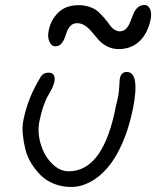

<svg xmlns="http://www.w3.org/2000/svg" viewBox="-20 -722 627 771"><path d="M202.1 -536.1Q186.5 -536.1 178.5 -554.7Q170.4 -573.2 174.8 -595.2Q182.1 -639.2 212.6 -670.2Q243.2 -701.2 295.9 -701.2Q321.3 -701.2 342.3 -693.4Q363.3 -685.5 375.7 -673.8Q388.2 -662.1 399.7 -648.7Q411.1 -635.3 419.2 -623.5Q427.2 -611.8 438.2 -604Q449.2 -596.2 460.9 -596.2Q476.6 -596.2 486.8 -607.2Q497.1 -618.2 502.9 -633.8Q508.8 -649.4 514.9 -664.8Q521 -680.2 532.2 -691.2Q543.5 -702.1 560.1 -702.1Q574.7 -702.1 582.3 -686.3Q589.8 -670.4 585 -644Q572.8 -586.9 539.6 -555.9Q506.3 -524.9 457 -524.9Q431.2 -524.9 410.4 -535.6Q389.6 -546.4 376 -561.8Q362.3 -577.1 350.1 -592.3Q337.9 -607.4 322.8 -618.2Q307.6 -628.9 290 -628.9Q274.4 -628.9 264.4 -619.4Q254.4 -609.9 249.3 -596.2Q244.1 -582.5 239.3 -568.8Q234.4 -555.2 225.3 -545.7Q216.3 -536.1 202.1 -536.1ZM265.1 28.8Q229.5 28.8 198.2 16.6Q167 4.4 145.3 -16.6Q123.5 -37.6 106.4 -64.9Q89.4 -92.3 81.8 -122.8Q74.2 -153.3 71.3 -184.8Q68.4 -216.3 75.2 -245.1Q92.8 -330.1 141.1 -409.2Q151.4 -430.2 174.8 -430.2Q205.1 -430.2 198.2 -393.1Q195.3 -379.4 188 -365Q180.7 -350.6 172.9 -337.9Q165 -325.2 155.3 -298.1Q145.5 -271 138.2 -234.9Q129.4 -190.4 143.6 -143.3Q157.7 -96.2 188.7 -65.2Q219.7 -34.2 255.9 -34.2Q396 -34.2 445.8 -297.9Q452.6 -323.2 455.3 -340.3Q458 -357.4 459 -376.5Q460 -395.5 460.9 -404.8Q465.8 -433.1 488.8 -433.1Q542.5 -433.1 514.2 -287.1Q498.5 -209.5 471.9 -148.4Q445.3 -87.4 412.4 -49.1Q379.4 -10.7 342 9Q304.7 28.8 265.1 28.8Z"/></svg>

Font: Shantell Sans Irregular Bouncy
Style: Italic
Weight: 300
Italic angle: -11.31°
Designer: Stephen Nixon, Anya Danilova, Shantell Martin
Foundry: Arrow Type
Version: Version 1.006;[9816181b4]